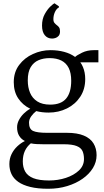

<svg xmlns="http://www.w3.org/2000/svg" viewBox="-20 -870 628 1158"><path d="M270.5 268.5Q207.5 268.5 162.8 257.5Q118 246.5 90 226.8Q62 207 49.2 179.8Q36.5 152.5 36.5 119.5Q36.5 87 49.5 60Q62.5 33 84 12.8Q105.5 -7.5 130 -19.5Q107.5 -31 95.2 -51.5Q83 -72 83 -102Q83 -124.5 94.2 -146Q105.5 -167.5 123.5 -185.2Q141.5 -203 162.5 -214Q116.5 -236.5 89.8 -276.8Q63 -317 63 -374.5Q63 -435 95.5 -478.2Q128 -521.5 179 -544.5Q230 -567.5 284.5 -567.5Q329 -567.5 367 -557.2Q405 -547 433 -526.5Q443.5 -537 474.8 -552.2Q506 -567.5 545.5 -567.5H573.5V-494H464.5Q473.5 -482 480.2 -466Q487 -450 490.5 -431.8Q494 -413.5 494 -393.5Q494 -332 464 -286.5Q434 -241 383.8 -216Q333.5 -191 273.5 -191Q253.5 -191 234.8 -193.2Q216 -195.5 198.5 -200Q181 -186.5 168 -168.2Q155 -150 155 -130Q155 -91.5 179.8 -80.2Q204.5 -69 263.5 -69H383Q446 -69 485.8 -52.2Q525.5 -35.5 544 -5Q562.5 25.5 562.5 66Q562.5 107.5 540.2 143.8Q518 180 478.2 208Q438.5 236 385.5 252.2Q332.5 268.5 270.5 268.5ZM276 218.5Q329.5 218.5 377.5 202.8Q425.5 187 456 158.2Q486.5 129.5 486.5 89Q486.5 61.5 477.8 41.5Q469 21.5 442.5 10.8Q416 0 363 0H239.5Q219 0 200.5 -1Q182 -2 166 -5.5Q142.5 13.5 130 40.5Q117.5 67.5 117.5 103.5Q117.5 139.5 132.2 165.2Q147 191 181.5 204.8Q216 218.5 276 218.5ZM283 -239Q348 -239 378.8 -275.5Q409.5 -312 409.5 -383Q409.5 -429.5 394.5 -459.8Q379.5 -490 350.2 -504.8Q321 -519.5 279 -519.5Q242 -519.5 212.2 -506.8Q182.5 -494 165 -464.8Q147.5 -435.5 147.5 -385Q147.5 -343.5 161.2 -310.5Q175 -277.5 205 -258.2Q235 -239 283 -239ZM294 -637.5Q266.5 -637.5 250 -657.8Q233.5 -678 233.5 -716Q233.5 -755.5 249.8 -784.8Q266 -814 284 -830.8Q302 -847.5 308 -850H309L335.5 -831.5V-825.5Q320.5 -817.5 311.2 -797.2Q302 -777 302 -754.5Q302 -739.5 308.5 -731.8Q315 -724 323 -718Q330.5 -713 336.2 -705Q342 -697 342 -681Q342 -663 333.5 -653.5Q325 -644 314.2 -640.8Q303.5 -637.5 296 -637.5Z"/></svg>

Font: Merriweather 24pt Light
Style: Regular
Weight: 300
Designer: Eben Sorkin
Foundry: Eben Sorkin
Version: Version 2.100